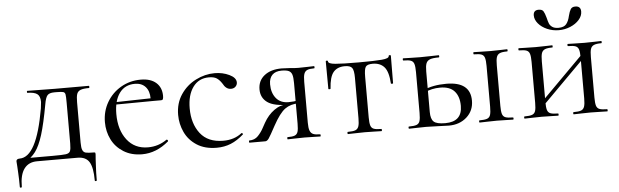

<svg xmlns="http://www.w3.org/2000/svg" viewBox="-47 -750 3383 1049"><g transform="rotate(-5 1644.5 -225.0)"><path d="M20 18Q18 -4 18 -9Q18 -23 37 -23Q84 -23 118.5 -88Q153 -153 176 -286Q180 -314 180 -321Q180 -353 163.5 -365Q147 -377 110 -377Q108 -377 108 -382.5Q108 -388 110 -388L261 -386H448Q450 -386 450 -380Q450 -374 448 -374Q416 -374 401 -368Q386 -362 381 -347.5Q376 -333 376 -303V-81Q376 -52 381.5 -39.5Q387 -27 399.5 -24Q412 -21 442 -21Q449 -21 450.5 -19.5Q452 -18 452 -9Q452 -5 450 17Q450 26 448 56.5Q446 87 446 131Q446 136 440.5 136Q435 136 435 131Q435 62 416.5 31Q398 0 352 0H130Q84 0 59.5 32.5Q35 65 35 131Q35 136 29.5 136Q24 136 24 131Q24 85 22 55Q20 25 20 18ZM68 -22H219Q271 -22 289.5 -24.5Q308 -27 313.5 -38.5Q319 -50 319 -81V-305Q319 -339 317 -350Q315 -361 306 -364Q297 -367 269 -367H257Q229 -367 218.5 -354.5Q208 -342 202 -306Q183 -201 164.5 -141.5Q146 -82 122.5 -50.5Q99 -19 64 -2Z M518 -180Q518 -240 546.5 -289Q575 -338 624 -366.5Q673 -395 733 -395Q787 -395 817 -368.5Q847 -342 847 -296Q847 -284 844.5 -278.5Q842 -273 835 -273H777L778 -288Q778 -329 757 -352Q736 -375 699 -375Q644 -375 614 -333.5Q584 -292 584 -219Q584 -132 626 -77.5Q668 -23 741 -23Q799 -23 845 -56H846Q849 -56 851.5 -52.5Q854 -49 852 -46Q784 12 706 12Q647 12 604 -15Q561 -42 539.5 -85.5Q518 -129 518 -180ZM565 -284 793 -289V-273L566 -271Z M920 -185Q920 -249 952 -296.5Q984 -344 1034.5 -369.5Q1085 -395 1138 -395Q1182 -395 1218.5 -377.5Q1255 -360 1255 -334Q1255 -321 1245.5 -311.5Q1236 -302 1220 -302Q1193 -302 1176 -335Q1163 -355 1148 -365Q1133 -375 1105 -375Q1049 -375 1017.5 -331.5Q986 -288 986 -215Q986 -131 1028 -77Q1070 -23 1154 -23Q1215 -23 1256 -56H1257Q1260 -56 1262.5 -53Q1265 -50 1263 -48Q1228 -17 1192.5 -2.5Q1157 12 1115 12Q1050 12 1006 -16.5Q962 -45 941 -90Q920 -135 920 -185Z M1684 0Q1661 0 1648 -1L1597 -2L1544 -1Q1530 0 1505 0Q1503 0 1503 -6Q1503 -12 1505 -12Q1532 -12 1544.5 -17Q1557 -22 1561.5 -36Q1566 -50 1566 -81V-193L1582 -191Q1537 -191 1506.5 -169Q1476 -147 1440 -81Q1411 -27 1401.5 -13.5Q1392 0 1382 0H1295Q1293 0 1293 -6Q1293 -12 1295 -12Q1325 -12 1343.5 -31.5Q1362 -51 1373.5 -73Q1385 -95 1389 -101Q1412 -142 1446.5 -167Q1481 -192 1523 -192L1530 -188Q1446 -188 1410.5 -213.5Q1375 -239 1375 -285Q1375 -333 1410.5 -361Q1446 -389 1505 -389Q1516 -389 1548 -387Q1575 -384 1597 -384L1647 -385Q1660 -386 1683 -386Q1685 -386 1685 -380Q1685 -374 1683 -374Q1657 -374 1644.5 -368.5Q1632 -363 1627 -349Q1622 -335 1622 -305V-81Q1622 -52 1627.5 -37.5Q1633 -23 1645.5 -17.5Q1658 -12 1684 -12Q1686 -12 1686 -6Q1686 0 1684 0ZM1527 -202Q1557 -202 1585 -208L1566 -200V-303Q1566 -335 1561 -350Q1556 -365 1543 -371Q1530 -377 1504 -377Q1470 -377 1452.5 -359Q1435 -341 1435 -308Q1435 -261 1459 -231.5Q1483 -202 1527 -202Z M1835 -12Q1864 -12 1877 -17Q1890 -22 1895 -36.5Q1900 -51 1900 -81V-303Q1900 -344 1890 -357.5Q1880 -371 1850 -371Q1809 -371 1787.5 -345.5Q1766 -320 1762 -255Q1762 -253 1756 -253Q1750 -253 1750 -255L1749 -405Q1749 -410 1755 -410Q1761 -410 1761 -405Q1761 -392 1800 -388.5Q1839 -385 1928 -385Q2015 -385 2054.5 -388.5Q2094 -392 2094 -405Q2094 -410 2100 -410Q2106 -410 2106 -405L2105 -255Q2105 -253 2099 -253Q2093 -253 2093 -255Q2089 -320 2066.5 -345.5Q2044 -371 2003 -371Q1973 -371 1964.5 -358Q1956 -345 1956 -303V-81Q1956 -51 1960.5 -36.5Q1965 -22 1978 -17Q1991 -12 2019 -12Q2022 -12 2022 -6Q2022 0 2019 0Q1994 0 1980 -1L1928 -2L1877 -1Q1862 0 1835 0Q1833 0 1833 -6Q1833 -12 1835 -12Z M2558 -12Q2586 -12 2599.5 -17Q2613 -22 2617.5 -36.5Q2622 -51 2622 -81V-305Q2622 -335 2617.5 -349.5Q2613 -364 2600 -369Q2587 -374 2559 -374Q2556 -374 2556 -380Q2556 -386 2559 -386Q2584 -386 2598 -385L2652 -384L2703 -385Q2717 -386 2741 -386Q2744 -386 2744 -380Q2744 -374 2741 -374Q2713 -374 2700 -368Q2687 -362 2682.5 -347.5Q2678 -333 2678 -303V-81Q2678 -51 2682.5 -36.5Q2687 -22 2700 -17Q2713 -12 2741 -12Q2744 -12 2744 -6Q2744 0 2741 0Q2716 0 2702 -1L2652 -2L2599 -1Q2584 0 2558 0Q2555 0 2555 -6Q2555 -12 2558 -12ZM2370 -13Q2463 -13 2463 -100Q2463 -151 2437.5 -180Q2412 -209 2359 -209Q2312 -209 2273 -190L2267 -203Q2320 -227 2394 -227Q2526 -227 2526 -123Q2526 -68 2487 -33Q2448 2 2389 2Q2374 2 2332 0Q2284 -2 2264 -2L2211 -1Q2197 0 2171 0Q2168 0 2168 -6Q2168 -12 2171 -12Q2199 -12 2212.5 -17Q2226 -22 2230.5 -36.5Q2235 -51 2235 -81V-305Q2235 -335 2230.5 -349.5Q2226 -364 2213 -369Q2200 -374 2172 -374Q2169 -374 2169 -380Q2169 -386 2172 -386Q2197 -386 2211 -385L2264 -384L2322 -385Q2338 -386 2366 -386Q2369 -386 2369 -380Q2369 -374 2366 -374Q2333 -374 2317.5 -368Q2302 -362 2296.5 -347.5Q2291 -333 2291 -303V-81Q2291 -43 2307 -28Q2323 -13 2370 -13Z M2886 -62 3157 -334 3171 -320 2900 -48ZM2806 -374Q2803 -374 2803 -380Q2803 -386 2806 -386Q2831 -386 2845 -385L2898 -384L2949 -385Q2964 -386 2989 -386Q2991 -386 2991 -380Q2991 -374 2989 -374Q2961 -374 2947.5 -368Q2934 -362 2929.5 -347.5Q2925 -333 2925 -303V-81Q2925 -51 2929.5 -36.5Q2934 -22 2947.5 -17Q2961 -12 2989 -12Q2991 -12 2991 -6Q2991 0 2989 0Q2963 0 2948 -1L2898 -2L2845 -1Q2831 0 2805 0Q2802 0 2802 -6Q2802 -12 2805 -12Q2833 -12 2846.5 -17Q2860 -22 2864.5 -36.5Q2869 -51 2869 -81V-305Q2869 -335 2864.5 -349.5Q2860 -364 2847 -369Q2834 -374 2806 -374ZM3075 -374Q3072 -374 3072 -380Q3072 -386 3075 -386Q3100 -386 3114 -385L3167 -384L3218 -385Q3233 -386 3258 -386Q3260 -386 3260 -380Q3260 -374 3258 -374Q3230 -374 3216.5 -368Q3203 -362 3198.5 -347.5Q3194 -333 3194 -303V-81Q3194 -51 3198.5 -36.5Q3203 -22 3216.5 -17Q3230 -12 3258 -12Q3260 -12 3260 -6Q3260 0 3258 0Q3232 0 3217 -1L3167 -2L3113 -1Q3099 0 3074 0Q3071 0 3071 -6Q3071 -12 3074 -12Q3102 -12 3115 -17Q3128 -22 3133 -36.5Q3138 -51 3138 -81V-305Q3138 -335 3133.5 -349.5Q3129 -364 3116 -369Q3103 -374 3075 -374ZM3094 -538Q3100 -562 3107.5 -574Q3115 -586 3133 -586Q3163 -586 3163 -556Q3163 -532 3144.5 -511Q3126 -490 3096 -477.5Q3066 -465 3033 -465Q2999 -465 2969 -478Q2939 -491 2921 -512.5Q2903 -534 2903 -557Q2903 -586 2932 -586Q2951 -586 2958 -575Q2965 -564 2972 -538Q2977 -517 2981.5 -506Q2986 -495 2998 -486.5Q3010 -478 3032 -478Q3062 -478 3075 -494Q3088 -510 3094 -538Z"/></g></svg>

Font: Cormorant
Style: Regular
Weight: 400
Designer: Christian Thalmann (Catharsis Fonts)
Foundry: Catharsis Fonts
Version: Version 4.000